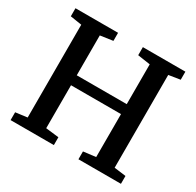

<svg xmlns="http://www.w3.org/2000/svg" viewBox="-159 -923 1128 1103"><g transform="rotate(30 405.0 -371.5)"><path d="M116 -62V-677.5L40 -689.5V-743H322.5V-689.5L239 -677.5V-413H570.5V-677L487 -689.5V-743H769V-689.5L693 -677.5V-62L770.5 -52V0H488.5V-52L570.5 -62V-347H239V-62L325.5 -52V0H38.5V-52Z"/></g></svg>

Font: Merriweather 24pt SemiBold
Style: Regular
Weight: 600
Designer: Eben Sorkin
Foundry: Eben Sorkin
Version: Version 2.100